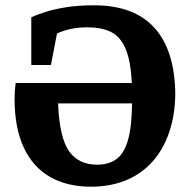

<svg xmlns="http://www.w3.org/2000/svg" viewBox="-20 -686 717 724"><path d="M323 18Q233 18 168.5 -19Q104 -56 69.5 -130Q35 -204 35 -313Q35 -329 36 -344Q37 -359 39 -373H477Q473 -458 453 -503.5Q433 -549 397.5 -566Q362 -583 309 -583Q283 -583 261.5 -579.5Q240 -576 223 -570.5Q206 -565 195 -560L172 -441H98V-621Q118 -630 150 -640.5Q182 -651 228 -658.5Q274 -666 335 -666Q485 -666 562 -581.5Q639 -497 641 -332Q640 -251 617.5 -186Q595 -121 554 -75.5Q513 -30 454.5 -6Q396 18 323 18ZM346 -65Q390 -65 419 -86Q448 -107 462.5 -157.5Q477 -208 478 -296H199Q204 -168 240 -116.5Q276 -65 346 -65Z"/></svg>

Font: Faustina VF Beta
Style: Regular
Weight: 400
Designer: Alfonso Garcia
Foundry: Omnibus-Type
Version: Version 1.006